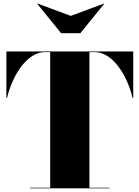

<svg xmlns="http://www.w3.org/2000/svg" viewBox="-20 -1032 764 1052"><path d="M368 -945 187 -1012 185 -1010 315 -850H420L550 -1010L548 -1012ZM145 -3.5V0H580V-3.5H470V-746.5H499.5C596 -746.5 676.5 -622 706.5 -495H710V-750H15V-495H18.5C48.5 -622 129 -746.5 226 -746.5H255V-3.5Z"/></svg>

Font: Bodoni* 48pt Fatface
Style: Regular
Weight: 900
Version: Version 2.3